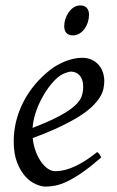

<svg xmlns="http://www.w3.org/2000/svg" viewBox="-20 -671 433 711"><path d="M190.9 -381.8Q174.8 -367.2 159.4 -346.2Q144 -325.2 131.6 -300.8Q119.1 -276.4 110.8 -249.8Q102.5 -223.1 100.6 -197.3Q164.6 -222.2 201.9 -242.4Q239.3 -262.7 258.3 -280.8Q277.3 -298.8 282.7 -315.4Q288.1 -332 288.1 -349.1Q288.1 -364.3 284.2 -375.2Q280.3 -386.2 273.9 -392.8Q267.6 -399.4 259.5 -402.6Q251.5 -405.8 243.2 -405.8Q235.4 -405.8 220.2 -400.1Q205.1 -394.5 190.9 -381.8ZM366.2 -371.1Q366.2 -357.4 363 -342.3Q359.9 -327.1 349.9 -311Q339.8 -294.9 322 -277.3Q304.2 -259.8 274.7 -241Q245.1 -222.2 202.6 -201.9Q160.2 -181.6 101.1 -159.7Q104 -132.3 112.5 -109.9Q121.1 -87.4 132.6 -71.3Q144 -55.2 157.5 -46.1Q170.9 -37.1 184.1 -37.1Q194.3 -37.1 209 -39.3Q223.6 -41.5 242.9 -48.8Q262.2 -56.2 286.4 -70.3Q310.5 -84.5 339.8 -107.9Q345.2 -105 349.4 -98.4Q353.5 -91.8 355 -87.9Q314.9 -53.2 284.2 -32Q253.4 -10.7 229.2 0.7Q205.1 12.2 185.8 16.1Q166.5 20 148.9 20Q132.8 20 112.3 11Q91.8 2 73.7 -17.8Q55.7 -37.6 43.2 -69.6Q30.8 -101.6 30.8 -147.9Q30.8 -186 40 -222.9Q49.3 -259.8 66.7 -293.7Q84 -327.6 109.4 -357.9Q134.8 -388.2 167 -413.1Q178.2 -421.9 192.4 -429.9Q206.5 -438 221.9 -444.1Q237.3 -450.2 253.2 -453.6Q269 -457 284.2 -457Q305.2 -457 320.6 -449.5Q335.9 -441.9 346.2 -429.7Q356.4 -417.5 361.3 -402.1Q366.2 -386.7 366.2 -371.1ZM309.6 -616.2Q309.6 -602.5 305.4 -589.1Q301.3 -575.7 293.5 -564.7Q285.6 -553.7 274.4 -546.9Q263.2 -540 249.5 -540Q234.4 -540 226.1 -548.8Q217.8 -557.6 217.8 -574.2Q217.8 -587.4 222.2 -600.8Q226.6 -614.3 234.4 -625.5Q242.2 -636.7 253.2 -643.8Q264.2 -650.9 277.8 -650.9Q293 -650.9 301.3 -641.8Q309.6 -632.8 309.6 -616.2Z"/></svg>

Font: Gentium Plus APac
Style: Italic
Weight: 400
Italic angle: -8°
Designer: J. Victor Gaultney, Annie Olsen, Iska Routamaa, Becca Hirsbrunner
Foundry: SIL International
Version: Version 5.000